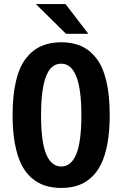

<svg xmlns="http://www.w3.org/2000/svg" viewBox="-20 -914 610 945"><path d="M415 -747.5H305L156.5 -894H302.5ZM42 -348Q42 -445.5 58.8 -515.5Q75.5 -585.5 107.8 -626.8Q140 -668 182.8 -687Q225.5 -706 281.5 -706Q337.5 -706 380 -687Q422.5 -668 454.5 -626.8Q486.5 -585.5 503.2 -515.5Q520 -445.5 520 -348Q520 -269.5 509 -208.8Q498 -148 477.8 -106.8Q457.5 -65.5 427.8 -39Q398 -12.5 362 -0.8Q326 11 281.5 11Q237 11 200.8 -0.8Q164.5 -12.5 134.5 -39Q104.5 -65.5 84.2 -106.8Q64 -148 53 -208.8Q42 -269.5 42 -348ZM380.5 -348Q380.5 -600.5 281.5 -600.5Q249.5 -600.5 227.8 -575.8Q206 -551 194 -494Q182 -437 182 -348Q182 -215 207.5 -154.8Q233 -94.5 281.5 -94.5Q330 -94.5 355.2 -154.8Q380.5 -215 380.5 -348Z"/></svg>

Font: League Mono Narrow SemiBold
Style: Regular
Weight: 600
Width: 3
Designer: Tyler Finck
Foundry: The League of Moveable Type / Tyler Finck
Version: Version 2.210